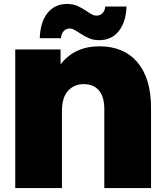

<svg xmlns="http://www.w3.org/2000/svg" viewBox="-20 -950 834 970"><path d="M743 -405V0H507V-398Q507 -462 479.5 -493.5Q452 -525 403 -525Q354 -525 323.5 -491Q293 -457 293 -390V0H57V-700H286V-625Q357 -716 482 -716Q606 -716 674.5 -635Q743 -554 743 -405ZM381 -784Q364 -795 353.5 -800.5Q343 -806 333 -806Q314 -806 302 -793Q290 -780 288 -757H181Q183 -837 219.5 -883.5Q256 -930 319 -930Q348 -930 371 -920Q394 -910 419 -893Q436 -881 446.5 -876Q457 -871 467 -871Q486 -871 498 -883.5Q510 -896 512 -917H619Q617 -840 580.5 -793.5Q544 -747 481 -747Q452 -747 429 -757Q406 -767 381 -784Z"/></svg>

Font: Montserrat Alternates Black
Style: Regular
Weight: 900
Designer: Julieta Ulanovsky
Foundry: Julieta Ulanovsky
Version: Version 7.200